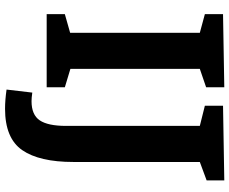

<svg xmlns="http://www.w3.org/2000/svg" viewBox="-94 -650 909 761"><g transform="rotate(90 360.5 -269.5)"><path d="M326 -704V-632L253 -607V-94L326 -72V0H36V-72L110 -93V-607L36 -627V-699ZM695 -704V-634L622 -607V-106Q622 29 575 97Q528 165 411 165Q377 165 335 159L347 57Q367 60 381 60Q435 60 457 27.5Q479 -5 479 -77V-607L399 -627V-699Z"/></g></svg>

Font: Bitter Pro
Style: Bold
Weight: 700
Designer: Sol Matas, and Bitter project Authors
Foundry: Sol Matas
Version: Version 1.010